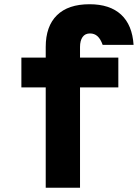

<svg xmlns="http://www.w3.org/2000/svg" viewBox="-20 -887 651 907"><path d="M358 0H196V-474H81V-615H196V-665Q196 -763 249 -815Q302 -867 403 -867Q499 -867 552 -818Q605 -769 611 -675H465Q455 -703 440.5 -716Q426 -729 405 -729Q382 -729 370 -712Q358 -695 358 -665V-615H539V-474H358Z"/></svg>

Font: Martian Mono Condensed
Style: Bold
Weight: 700
Width: 3
Designer: Roman Shamin
Foundry: Evil Martians
Version: Version 1.000